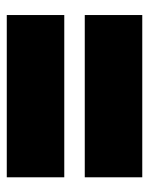

<svg xmlns="http://www.w3.org/2000/svg" viewBox="45 -652 450 581"><g transform="rotate(-90 270.5 -361.0)"><path d="M25 -566H516V-392H25ZM25 -330H516V-156H25Z"/></g></svg>

Font: Aspekta 1000
Style: Regular
Weight: 1000
Designer: Ivo Dolenc
Version: Version 2.000